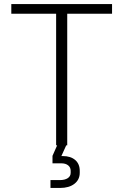

<svg xmlns="http://www.w3.org/2000/svg" viewBox="-20 -720 611 951"><path d="M308 0 284 53H291Q330 53 352.5 72.5Q375 92 375 126V136Q375 170 348.5 190.5Q322 211 277 211H230V172H276Q301 172 315.5 162.5Q330 153 330 136V126Q330 109 317.5 99Q305 89 284 89H240V52L263 0H258V-652H36V-700H535V-652H313V0Z"/></svg>

Font: Bai Jamjuree Light
Style: Regular
Weight: 300
Designer: Katatrad Aksorn Co.,Ltd.
Foundry: Cadson Demak Co.,Ltd.
Version: Version 1.000; ttfautohint (v1.6)